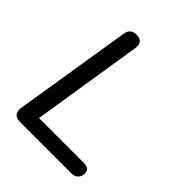

<svg xmlns="http://www.w3.org/2000/svg" viewBox="-200 -830 948 948"><g transform="rotate(45 274.0 -356.0)"><path d="M98 0Q73 0 62 -13.5Q51 -27 54 -52L153 -669Q156 -691 168.5 -701.5Q181 -712 203 -712Q226 -712 237 -698.5Q248 -685 244 -661L152 -80H463Q484 -80 495 -72Q506 -64 506 -48Q506 -25 493 -12.5Q480 0 458 0Z"/></g></svg>

Font: Nunito Medium
Style: Italic
Weight: 500
Designer: Vernon Adams
Foundry: Vernon Adams
Version: Version 3.601